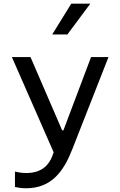

<svg xmlns="http://www.w3.org/2000/svg" viewBox="-20 -826 660 1052"><path d="M266 -637 370.5 -806H475L349 -637ZM45 -513.5 274 8.5 266 30.5C248 76 210.5 122 124.5 122C101.5 122 81.5 119 62 114V198.5C80 202.5 99 205.5 122.5 205.5C262 205.5 328.5 113.5 376 -8L574.5 -513.5H479L327.5 -112H320.5L147 -513.5Z"/></svg>

Font: Monaspace Neon
Style: Regular
Weight: 400
Designer: Riley Cran & the Lettermatic Team
Foundry: Lettermatic
Version: Version 1.200 (Monaspace Neon)